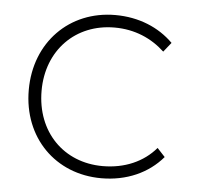

<svg xmlns="http://www.w3.org/2000/svg" viewBox="-43 -567 646 613"><g transform="rotate(5 279.5 -260.5)"><path d="M465 -419 489 -449C443 -495 378 -522 303 -522C156 -522 48 -413 48 -260C48 -107 156 1 303 1C384 1 453 -30 499 -84L474 -111C434 -64 374 -38 304 -38C179 -38 89 -129 89 -261C89 -391 179 -482 304 -482C369 -482 423 -458 465 -419Z"/></g></svg>

Font: Montserrat ExtraLight
Style: Regular
Weight: 250
Designer: Julieta Ulanovsky
Foundry: Julieta Ulanovsky
Version: Version 4.000